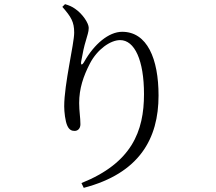

<svg xmlns="http://www.w3.org/2000/svg" viewBox="-20 -830 1040 924"><path d="M280 -797C322 -749 337 -725 337 -673C337 -619 289 -426 289 -318C289 -292 294 -246 304 -225C313 -205 325 -200 339 -200C355 -200 367 -212 367 -232C367 -265 361 -294 361 -334C361 -404 381 -463 413 -525C448 -592 511 -637 558 -637C628 -637 673 -540 673 -377C673 -198 614 -46 372 51L383 74C651 4 743 -163 743 -370C743 -548 688 -677 568 -677C503 -677 433 -617 386 -534C375 -514 367 -515 371 -536C378 -575 384 -605 394 -637C400 -661 407 -675 407 -696C407 -718 378 -763 341 -788C327 -798 313 -804 293 -810Z"/></svg>

Font: Noto Serif CJK KR
Style: Regular
Weight: 400
Designer: Ryoko NISHIZUKA 西塚涼子 (kana & ideographs); Frank Grießhammer (Latin, Greek & Cyrillic); Wenlong ZHANG 张文龙 (bopomofo); San
Foundry: Adobe
Version: Version 2.001;hotconv 1.1.0;makeotfexe 2.6.0